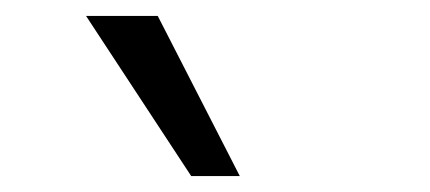

<svg xmlns="http://www.w3.org/2000/svg" viewBox="-20 -774 540 241"><path d="M220 -553 88 -754H178L281 -553Z"/></svg>

Font: Nunito Sans 12pt ExtraLight 11pt
Style: Regular
Weight: 400
Version: Version 3.101;gftools[0.9.27]